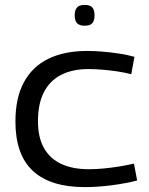

<svg xmlns="http://www.w3.org/2000/svg" viewBox="-20 -754 608 784"><path d="M43 -258Q43 -354 77.5 -418Q112 -482 177.5 -514Q243 -546 336 -546Q367 -546 401 -543Q435 -540 468 -535Q501 -530 529 -522L516 -451Q489 -458 458.5 -462.5Q428 -467 398 -469.5Q368 -472 341 -472Q276 -472 230 -448.5Q184 -425 159.5 -378Q135 -331 135 -259Q135 -193 159.5 -149.5Q184 -106 230.5 -84.5Q277 -63 343 -63Q372 -63 403 -66Q434 -69 465.5 -74Q497 -79 527 -86L540 -17Q494 -5 436.5 2.5Q379 10 326 10Q186 10 114.5 -56Q43 -122 43 -258ZM326 -649Q304 -649 294.5 -659.5Q285 -670 285 -691Q285 -713 294.5 -723.5Q304 -734 326 -734Q348 -734 357 -723.5Q366 -713 366 -691Q366 -670 357 -659.5Q348 -649 326 -649Z"/></svg>

Font: Georama SemiExpanded
Style: Regular
Weight: 400
Width: 6
Designer: Jean-Baptiste Levee
Foundry: Production Type
Version: Version 1.001